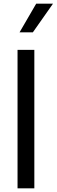

<svg xmlns="http://www.w3.org/2000/svg" viewBox="-20 -1020 307 1040"><path d="M86 -845H158L267 -1000H176ZM75 0H166V-750H75Z"/></svg>

Font: Orkney
Style: Regular
Weight: 400
Designer: Samuel Oakes and Alfredo Marco Pradil
Foundry: Alfredo Marco Pradil
Version: 1.0; ttfautohint (v1.5)